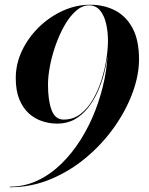

<svg xmlns="http://www.w3.org/2000/svg" viewBox="-20 -780 630 810"><path d="M21.5 10V7.5Q83 7.5 137.5 -18Q192 -43.5 238 -88.2Q284 -133 320.5 -191Q357 -249 382.2 -314.5Q407.5 -380 421 -447.2Q434.5 -514.5 434.5 -577.5L435.5 -607Q435.5 -646.5 427.5 -680.8Q419.5 -715 401.8 -736.2Q384 -757.5 356 -757.5Q327 -757.5 300.8 -734.5Q274.5 -711.5 253 -674Q231.5 -636.5 215.5 -591.8Q199.5 -547 191 -502.8Q182.5 -458.5 182.5 -423Q182.5 -356.5 197.5 -316Q212.5 -275.5 248.5 -275.5Q289 -275.5 319.8 -299.2Q350.5 -323 372.5 -361.2Q394.5 -399.5 408.5 -444.2Q422.5 -489 429 -532Q435.5 -575 435.5 -607H438Q438 -580 433.5 -544Q429 -508 418.8 -468.8Q408.5 -429.5 391.8 -392.2Q375 -355 351 -324.8Q327 -294.5 295 -276.5Q263 -258.5 222 -258.5Q189 -258.5 157.8 -268.8Q126.5 -279 101.5 -301.8Q76.5 -324.5 61.5 -361Q46.5 -397.5 46.5 -450Q46.5 -511 73 -566.5Q99.5 -622 144.5 -665.8Q189.5 -709.5 245.5 -734.8Q301.5 -760 360.5 -760Q419 -760 465.8 -735.8Q512.5 -711.5 539.5 -660.8Q566.5 -610 566.5 -530Q566.5 -462.5 539 -388Q511.5 -313.5 461.5 -243Q411.5 -172.5 343.2 -115.2Q275 -58 193.5 -24Q112 10 21.5 10Z"/></svg>

Font: Bodoni Moda 72pt SemiBold
Style: Italic
Weight: 600
Italic angle: -13°
Designer: Owen Earl
Foundry: indestructible type
Version: Version 2.004